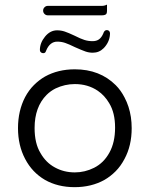

<svg xmlns="http://www.w3.org/2000/svg" viewBox="-20 -792 634 813"><path d="M296.9 -436Q352.1 -436 394 -407.7Q423.3 -387.7 442.4 -355Q467.3 -314.5 467.3 -251.7Q467.3 -189 443.4 -146Q419.4 -102.1 378.4 -81.5Q339.4 -62 296.9 -62Q250.5 -62 212.4 -83Q174.3 -103.5 151.4 -144Q126.5 -184.6 126.5 -250Q126.5 -338.9 177.2 -390.1Q193.8 -406.7 215.3 -417.5Q254.4 -436 296.9 -436ZM537.6 -249Q537.6 -273.4 534.2 -296.4Q527.3 -341.8 507.3 -379.4Q491.7 -409.7 470.2 -431.2Q402.8 -498.5 296.9 -498.5Q225.6 -498.5 170.4 -467.8Q145 -453.1 123.5 -431.6Q102.1 -410.2 86.4 -380.9Q56.2 -322.8 56.2 -249.5Q56.2 -176.3 86.4 -119.1Q116.2 -62 170.4 -30.3Q224.6 0.5 295.9 0.5Q367.2 0.5 422.4 -30.3Q447.8 -44.9 469.5 -66.7Q491.2 -88.4 507.3 -119.1Q537.6 -175.3 537.6 -249ZM172.9 -572.3Q174.8 -574.7 175.8 -578.6Q191.4 -615.7 222.7 -615.7Q239.7 -615.7 255.6 -610.4Q271.5 -605 297.4 -592.3Q327.1 -579.1 341.8 -574Q356.4 -568.8 373 -568.8Q399.9 -568.8 418.9 -587.9L424.3 -593.8Q445.8 -619.6 445.8 -651.9Q445.3 -657.7 441.7 -661.1Q438 -664.6 432.4 -664.6Q426.8 -664.6 423.1 -660.9Q419.4 -657.2 417 -649.4Q409.7 -632.8 398.9 -625.2Q388.2 -617.7 372.1 -617.7Q354 -617.7 337.6 -622.8Q321.3 -627.9 295.4 -641.1Q269.5 -653.3 254.2 -658.4Q238.8 -663.6 221.7 -663.6Q192.4 -663.6 170.7 -637Q148.9 -610.4 148.9 -580.1Q148.9 -576.7 149.9 -574.7Q151.4 -572.3 152.8 -570.8Q157.2 -566.9 161.9 -566.9Q166.5 -566.9 168.5 -567.9Q170.4 -568.8 171.4 -569.8Q172.4 -570.8 172.9 -572.3ZM182.6 -727.1H411.1Q423.8 -727.1 429.2 -731.9Q433.1 -736.3 433.1 -745.1V-772.5Q422.4 -767.1 411.1 -767.1H182.6Q174.3 -767.1 168.5 -761.2Q162.6 -755.4 162.6 -747.1Q162.6 -738.8 168.5 -732.9Q174.3 -727.1 182.6 -727.1ZM151.4 -144Q151.4 -144 151.4 -144Z"/></svg>

Font: YuPearl-ExtraLight
Style: ExtraLight
Weight: 200
Designer: Max Yao
Foundry: Max-Everyday
Version: Version 1.011; ttfautohint (v1.8.3)